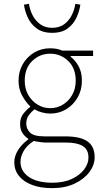

<svg xmlns="http://www.w3.org/2000/svg" viewBox="-20 -740 520 994"><path d="M250 234Q189 234 145 217Q101 200 77.5 170Q54 140 54 100Q54 68 73.5 37Q93 6 126 -18V-22Q108 -33 96 -52Q84 -71 84 -98Q84 -131 102.5 -153.5Q121 -176 136 -186V-190Q114 -210 95 -244.5Q76 -279 76 -322Q76 -370 98 -408Q120 -446 157 -468Q194 -490 240 -490Q260 -490 276 -486.5Q292 -483 302 -478H462V-450H346V-446Q370 -428 387 -397Q404 -366 404 -322Q404 -274 382 -235.5Q360 -197 323 -174.5Q286 -152 240 -152Q219 -152 197 -158Q175 -164 158 -174Q142 -161 129 -143.5Q116 -126 116 -100Q116 -73 135.5 -53.5Q155 -34 210 -34H316Q396 -34 433 -8Q470 18 470 74Q470 114 443 150.5Q416 187 366.5 210.5Q317 234 250 234ZM240 -180Q275 -180 305 -198Q335 -216 353.5 -248Q372 -280 372 -322Q372 -387 333 -424.5Q294 -462 240 -462Q186 -462 147 -424.5Q108 -387 108 -322Q108 -280 126.5 -248Q145 -216 175 -198Q205 -180 240 -180ZM252 206Q309 206 350.5 187Q392 168 415 138Q438 108 438 76Q438 34 408.5 16Q379 -2 322 -2H212Q208 -2 191 -4Q174 -6 154 -10Q118 14 102 42.5Q86 71 86 98Q86 146 129.5 176Q173 206 252 206ZM250 -570Q200 -570 169 -593.5Q138 -617 123 -651Q108 -685 104 -716L130 -720Q134 -691 148 -662.5Q162 -634 187.5 -615Q213 -596 250 -596Q288 -596 313 -615Q338 -634 352 -662.5Q366 -691 370 -720L396 -716Q392 -685 377 -651Q362 -617 331.5 -593.5Q301 -570 250 -570Z"/></svg>

Font: Mada ExtraLight
Style: Regular
Weight: 250
Designer: Khaled Hosny
Version: Version 1.5